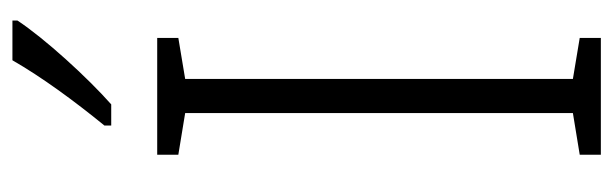

<svg xmlns="http://www.w3.org/2000/svg" viewBox="-359 -694 987 309"><g transform="rotate(-90 134.5 -539.5)"><path d="M256 -1005V-1013H192C165 -966 127 -914 87 -865V-854H121C164 -892 227 -961 256 -1005ZM228 -66V-100L162 -111V-735L228 -746V-780H40V-746L107 -735V-111L40 -100V-66Z"/></g></svg>

Font: Noto Sans Malayalam UI Condensed Light
Style: Regular
Weight: 300
Width: 3
Designer: Jelle Bosma - Monotype Design Team
Foundry: Monotype Imaging Inc.
Version: Version 2.104